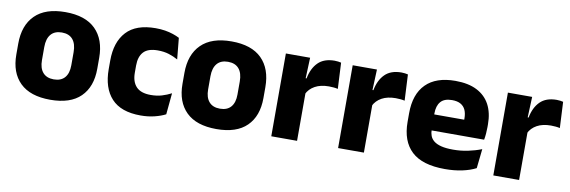

<svg xmlns="http://www.w3.org/2000/svg" viewBox="-44 -807 3333 1122"><g transform="rotate(10 1623.0 -246.0)"><path d="M273.4 14.2Q154.7 14.2 93.9 -45.2Q33.2 -104.6 33.2 -211.9V-276.5Q33.2 -385.4 94.1 -445.6Q155 -505.8 273.4 -505.8Q392.2 -505.8 452.9 -445.6Q513.5 -385.4 513.5 -276.5V-211.9Q513.5 -104.6 453 -45.2Q392.6 14.2 273.4 14.2ZM273.4 -106.7Q316.2 -106.7 338.3 -132.3Q360.5 -157.9 360.5 -205.5V-283.2Q360.5 -332.8 338.3 -358.9Q316.2 -384.9 273.4 -384.9Q231 -384.9 208.7 -358.9Q186.4 -332.8 186.4 -283.2V-205.5Q186.4 -157.9 208.7 -132.3Q231 -106.7 273.4 -106.7Z M809.6 12.9Q692.6 12.9 636.2 -48.5Q579.7 -109.9 579.7 -221.7V-272.7Q579.7 -382.2 636.2 -443.5Q692.7 -504.8 809.2 -504.8Q838.9 -504.8 865 -500.6Q891.1 -496.3 913 -488.9Q934.9 -481.6 951.5 -472.8L963.8 -346.6Q939.5 -360.5 910.1 -369.8Q880.7 -379.1 843.5 -379.1Q785.6 -379.1 759.6 -351Q733.6 -323 733.6 -270V-227.3Q733.6 -173.4 761.2 -144.4Q788.7 -115.4 847 -115.4Q883.6 -115.4 912.8 -124.2Q942 -133 968.7 -146.8L956.7 -20Q930.6 -6.2 892.5 3.3Q854.5 12.9 809.6 12.9Z M1259.4 14.2Q1140.7 14.2 1079.9 -45.2Q1019.2 -104.6 1019.2 -211.9V-276.5Q1019.2 -385.4 1080.1 -445.6Q1141 -505.8 1259.4 -505.8Q1378.2 -505.8 1438.9 -445.6Q1499.5 -385.4 1499.5 -276.5V-211.9Q1499.5 -104.6 1439 -45.2Q1378.6 14.2 1259.4 14.2ZM1259.4 -106.7Q1302.2 -106.7 1324.3 -132.3Q1346.5 -157.9 1346.5 -205.5V-283.2Q1346.5 -332.8 1324.3 -358.9Q1302.2 -384.9 1259.4 -384.9Q1217 -384.9 1194.7 -358.9Q1172.4 -332.8 1172.4 -283.2V-205.5Q1172.4 -157.9 1194.7 -132.3Q1217 -106.7 1259.4 -106.7Z M1733.4 -276 1691.5 -368.9H1727.7Q1739.4 -430 1774.2 -464.6Q1808.9 -499.3 1872.3 -499.3Q1883.4 -499.3 1892.7 -497.9Q1902.1 -496.5 1910.5 -494.6L1918.2 -340.2Q1907.6 -342.8 1893.5 -344.2Q1879.4 -345.6 1865 -345.6Q1816 -345.6 1782.6 -327.3Q1749.2 -309 1733.4 -276ZM1583.4 0V-491.4H1727.3L1721 -334.7L1736.4 -332.5V0Z M2129.9 -276 2088 -368.9H2124.2Q2135.9 -430 2170.7 -464.6Q2205.4 -499.3 2268.8 -499.3Q2279.9 -499.3 2289.2 -497.9Q2298.6 -496.5 2307 -494.6L2314.7 -340.2Q2304.1 -342.8 2290 -344.2Q2275.9 -345.6 2261.5 -345.6Q2212.5 -345.6 2179.1 -327.3Q2145.7 -309 2129.9 -276ZM1979.9 0V-491.4H2123.8L2117.5 -334.7L2132.9 -332.5V0Z M2615 12.5Q2480.9 12.5 2417.1 -47.2Q2353.2 -107 2353.2 -221.4V-272.5Q2353.2 -385.7 2413.1 -445.8Q2472.9 -505.8 2587.7 -505.8Q2664.5 -505.8 2715.6 -479.7Q2766.8 -453.6 2792.6 -405.1Q2818.3 -356.5 2818.3 -288.5V-272.1Q2818.3 -253 2816.7 -233.3Q2815 -213.5 2811.8 -196.4H2674.1Q2675.8 -225.6 2676.4 -251.4Q2677 -277.2 2677 -297.9Q2677 -328.3 2667.5 -349.2Q2657.9 -370 2638.2 -380.9Q2618.5 -391.8 2587.7 -391.8Q2541.7 -391.8 2520.4 -367.1Q2499 -342.4 2499 -296.9V-252L2499.9 -235.3V-200.5Q2499.9 -181.3 2506.2 -164.4Q2512.5 -147.5 2528.3 -134.7Q2544.2 -121.9 2571.9 -114.8Q2599.7 -107.6 2642.6 -107.6Q2687.9 -107.6 2730 -116.3Q2772.1 -125 2810.7 -140.1L2798.2 -25.2Q2764.2 -7.5 2717.6 2.5Q2671.1 12.5 2615 12.5ZM2434.2 -196.4V-291.2H2781V-196.4Z M3050.9 -276 3009 -368.9H3045.2Q3056.9 -430 3091.7 -464.6Q3126.4 -499.3 3189.8 -499.3Q3200.9 -499.3 3210.2 -497.9Q3219.6 -496.5 3228 -494.6L3235.7 -340.2Q3225.1 -342.8 3211 -344.2Q3196.9 -345.6 3182.5 -345.6Q3133.5 -345.6 3100.1 -327.3Q3066.7 -309 3050.9 -276ZM2900.9 0V-491.4H3044.8L3038.5 -334.7L3053.9 -332.5V0Z"/></g></svg>

Font: Anek Gurmukhi Medium
Style: Regular
Weight: 500
Designer: Sarang Kulkarni (Gurmukhi), Yesha Goshar (Latin)
Foundry: Ek Type
Version: Version 1.003